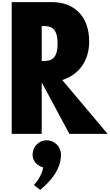

<svg xmlns="http://www.w3.org/2000/svg" viewBox="-20 -1258 1031 1804"><path d="M90 -1238V0H372V-484L632 0H991L565 -506C716 -554 818 -681 818 -868C818 -1113 668 -1238 471 -1238ZM372 -685V-1013H390C449 -1013 521 -1005 521 -849C521 -693 449 -685 390 -685ZM418 60C493 60 553 120 553 195C553 335 453 448 358 526L298 480C298 480 368 413 386 315C329 301 286 255 286 195C286 120 346 60 418 60Z"/></svg>

Font: Poland Can Into
Style: BigWritings
Weight: 700
Foundry: Cannot Into Space Fonts
Version: Version 0.92